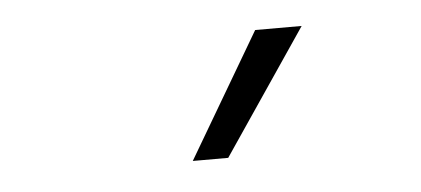

<svg xmlns="http://www.w3.org/2000/svg" viewBox="-27 -802 520 237"><g transform="rotate(-5 232.5 -683.0)"><path d="M294.9 -759.8H352.5L248 -605.5H204.1Z"/></g></svg>

Font: Pretendard JP ExtraLight
Style: Regular
Weight: 200
Designer: Base glyphs from Inter by Rasmus Andersson; Hangeul glyphs from Noto Sans CJK(Source Han Sans) by Jang Soo-young and Kan
Foundry: Kil Hyung-jin
Version: Version 1.309